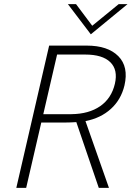

<svg xmlns="http://www.w3.org/2000/svg" viewBox="-20 -911 653 931"><path d="M420.4 -744.6 309.1 -891.1H348.6L427.2 -786.1L555.7 -891.1H598.6ZM59.1 0 218.3 -689.9H400.4Q502.9 -689.9 553.7 -638.7Q604.5 -587.4 583.5 -496.6Q566.9 -427.7 517.8 -383.1Q468.8 -338.4 394.5 -323.7L508.3 0H459L350.1 -318.8Q318.8 -316.9 297.9 -316.9H180.2L106.9 0ZM189.9 -357.4H326.7Q411.1 -358.4 465.8 -396.2Q520.5 -434.1 537.1 -504.9Q552.7 -572.3 514.9 -609.4Q477.1 -646.5 393.1 -646.5H256.8Z"/></svg>

Font: HK Grotesk Light Legacy Italic
Style: Regular
Weight: 300
Italic angle: -13°
Designer: Alfredo Marco Pradil
Foundry: Hanken Design Co.
Version: Version 2.022;PS 002.022;hotconv 1.0.88;makeotf.lib2.5.64775